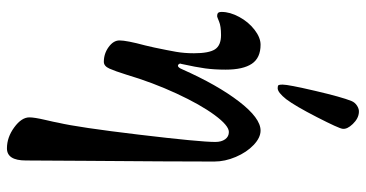

<svg xmlns="http://www.w3.org/2000/svg" viewBox="-264 -479 1028 539"><g transform="rotate(90 249.5 -209.0)"><path d="M309 222Q309 208 316 178Q323 148 324 141Q337 86 357.5 -85.5Q378 -257 378 -300Q378 -317 370.5 -327.5Q363 -338 350 -338Q332 -338 302.5 -298Q273 -258 242 -191Q211 -124 189 -50Q179 -18 172 -2.5Q165 13 153 13Q130 13 111.5 -0.5Q93 -14 93 -31Q93 -51 107 -103L113 -129Q121 -167 125 -190Q129 -213 129 -240Q129 -282 118 -299Q107 -316 78 -316Q53 -316 40 -310.5Q27 -305 25 -305Q19 -305 16 -307.5Q13 -310 13 -318Q13 -341 27 -367Q41 -393 63 -410Q85 -427 105 -427Q142 -427 158.5 -402.5Q175 -378 175 -329Q175 -297 171.5 -271.5Q168 -246 159 -205L158 -202Q158 -199 160 -197Q162 -195 164 -195Q169 -195 174 -207Q218 -306 264.5 -366.5Q311 -427 346 -427Q366 -427 386.5 -407.5Q407 -388 420 -357.5Q433 -327 433 -297Q433 -177 431 63L430 232Q430 285 396 285Q365 285 337 264.5Q309 244 309 222ZM217 -489Q217 -505 234.5 -580Q252 -655 263 -682Q267 -692 276.5 -698Q286 -704 295 -703Q312 -702 327.5 -686Q343 -670 341 -657Q340 -647 308.5 -585.5Q277 -524 258 -499Q239 -475 227 -475Q220 -475 218.5 -477.5Q217 -480 217 -489Z"/></g></svg>

Font: EB Garamond SemiBold
Style: Regular
Weight: 600
Designer: Georg Duffner and Octavio Pardo
Foundry: Georg Duffner
Version: Version 1.000